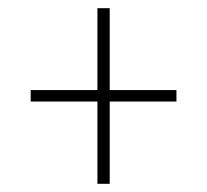

<svg xmlns="http://www.w3.org/2000/svg" viewBox="-20 -592 505 469"><path d="M218 -143V-344H55V-372H218V-572H248V-372H411V-344H248V-143Z"/></svg>

Font: Noto Serif Armenian Condensed Thin
Style: Regular
Weight: 100
Width: 3
Designer: Monotype Design Team
Foundry: Monotype Imaging Inc.
Version: Version 2.008; ttfautohint (v1.8.4.7-5d5b)